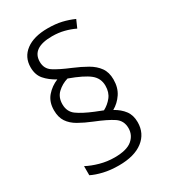

<svg xmlns="http://www.w3.org/2000/svg" viewBox="-184 -852 823 931"><g transform="rotate(-30 227.5 -386.5)"><path d="M63 -401Q63 -448 89 -478Q115 -508 152 -523Q115 -543 92 -569.5Q69 -596 69 -638Q69 -695 113 -728Q157 -761 235 -761Q279 -761 313 -753Q347 -745 378 -731L359 -688Q332 -701 301 -709Q270 -717 234 -717Q121 -717 121 -639Q121 -600 152 -580Q183 -560 241 -536Q284 -518 317 -499Q350 -480 369 -453.5Q388 -427 388 -387Q388 -341 366.5 -309Q345 -277 313 -259Q347 -240 366.5 -214Q386 -188 386 -149Q386 -86 338 -49Q290 -12 203 -12Q156 -12 118 -21Q80 -30 54 -43V-94Q84 -78 123.5 -67Q163 -56 204 -56Q272 -56 302.5 -81.5Q333 -107 333 -146Q333 -188 300 -210Q267 -232 202 -258Q160 -275 128.5 -293Q97 -311 80 -336.5Q63 -362 63 -401ZM113 -406Q113 -364 143.5 -342Q174 -320 230 -297L273 -280Q300 -294 319.5 -318.5Q339 -343 339 -380Q339 -422 306.5 -448Q274 -474 197 -502Q163 -492 138 -468.5Q113 -445 113 -406Z"/></g></svg>

Font: Noto Sans Myanmar SemiCondensed Light
Style: Regular
Weight: 300
Width: 4
Designer: Monotype Design Team
Foundry: Monotype Imaging Inc.
Version: Version 2.107; ttfautohint (v1.8.4.7-5d5b)